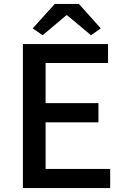

<svg xmlns="http://www.w3.org/2000/svg" viewBox="-20 -961 640 981"><path d="M97 -736V0H543V-98H213V-336H483V-434H213V-639H532V-736ZM198 -781 319 -883H323L445 -781L495 -816L383 -941H260L147 -816Z"/></svg>

Font: Kinto Sans Med
Style: Regular
Weight: 500
Designer: Authors: Ryoko NISHIZUKA  (kana & ideographs); Paul D. Hunt (Latin, Greek & Cyrillic); Wenlong ZHANG  (bopomofo); Sandol
Foundry: Adobe Systems Incorporated, ookami Inc.
Version: Version 0.001